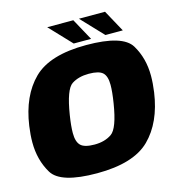

<svg xmlns="http://www.w3.org/2000/svg" viewBox="-126 -932 956 1041"><g transform="rotate(-15 351.5 -411.5)"><path d="M291.5 6Q86.5 6 40.5 -70.8Q-5.5 -147.5 -5.5 -246Q-5.5 -288.5 1.5 -337.5Q25 -501 116.2 -591Q207.5 -681 412.5 -681Q617.5 -681 663.5 -604.5Q709.5 -528 709.5 -429.5Q709.5 -387 702.5 -337.5Q679 -174.5 587.8 -84.2Q496.5 6 291.5 6ZM318.5 -148Q375.5 -148 414.5 -174.8Q453.5 -201.5 475 -337.5Q485 -399.5 485 -438.5Q485 -487.5 463.8 -507.2Q442.5 -527 385.5 -527Q328.5 -527 289.8 -501.8Q251 -476.5 229 -337.5Q219.5 -277 219.5 -238.5Q219.5 -189.5 240.5 -168.8Q261.5 -148 318.5 -148ZM412 -829H558.5L625.5 -706.5H528ZM234 -829H380.5L447.5 -706.5H350Z"/></g></svg>

Font: Rudi
Style: Regular
Weight: 400
Italic angle: -10°
Designer: Tyler Finck
Foundry: Etcetera Type Company
Version: Version 1.111; ttfautohint (v1.8.4)